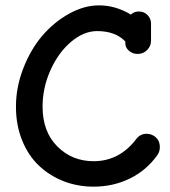

<svg xmlns="http://www.w3.org/2000/svg" viewBox="-20 -696 641 722"><path d="M332 5.9Q272 5.9 219.2 -14.6Q166.5 -35.2 126.5 -73Q86.4 -110.8 63.2 -168.2Q40 -225.6 40 -294.9Q40 -367.7 67.4 -438.5Q94.7 -509.3 138.4 -560.8Q182.1 -612.3 239 -644Q295.9 -675.8 352.1 -675.8Q415 -675.8 472.2 -641.1Q483.9 -652.8 502 -652.8Q522 -652.8 534.9 -639.4Q547.9 -626 547.9 -606.9V-543Q547.9 -522.5 533.2 -507.8Q518.6 -493.2 498 -493.2Q478.5 -493.2 464.8 -505.1Q451.2 -517.1 451.2 -533.2V-540Q414.1 -579.1 345.2 -579.1Q294.9 -579.1 247.1 -538.6Q199.2 -498 169.7 -431.9Q140.1 -365.7 140.1 -294.9Q140.1 -200.7 195.6 -145.3Q251 -89.8 332 -89.8Q428.7 -89.8 492.2 -172.9Q507.3 -192.9 530.8 -192.9Q551.3 -192.9 566.2 -179.4Q581.1 -166 581.1 -143.1Q581.1 -126 571.8 -112.8Q530.8 -55.2 468.3 -24.7Q405.8 5.9 332 5.9Z"/></svg>

Font: Comic Neue
Style: Bold
Weight: 700
Designer: Craig Rozynski
Foundry: Craig Rozynski
Version: Version 2.003;hotconv 1.0.109;makeotfexe 2.5.65596